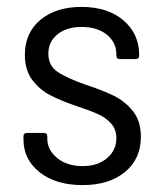

<svg xmlns="http://www.w3.org/2000/svg" viewBox="-20 -531 468 556"><path d="M48 -127V-136Q48 -146 58 -146H107Q117 -146 117 -136V-129Q117 -97 145.5 -73.5Q174 -50 219 -50Q263 -50 290 -73Q317 -96 317 -131Q317 -156 302 -173Q287 -190 265 -200Q243 -210 204 -223Q157 -239 126 -255Q95 -271 73.5 -299.5Q52 -328 52 -372Q52 -436 97 -473.5Q142 -511 216 -511Q292 -511 337.5 -472Q383 -433 383 -372V-370Q383 -360 373 -360H327Q317 -360 317 -370V-374Q317 -408 289.5 -430.5Q262 -453 216 -453Q173 -453 146.5 -431.5Q120 -410 120 -376Q120 -341 146.5 -323Q173 -305 230 -285Q279 -269 311 -253Q343 -237 365.5 -208.5Q388 -180 388 -135Q388 -71 342 -33Q296 5 219 5Q142 5 95 -32Q48 -69 48 -127Z"/></svg>

Font: Barlow Semi Condensed
Style: Regular
Weight: 400
Width: 4
Designer: Jeremy Tribby
Foundry: Tribby Type
Version: Version 1.408;December 10, 2018;FontCreator 11.5.0.2430 64-b